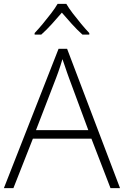

<svg xmlns="http://www.w3.org/2000/svg" viewBox="-20 -967 638 987"><path d="M548 0 450 -254H149L49 0H0L281 -716H325L597 0ZM334 -568Q330 -579 324.5 -594.5Q319 -610 313 -628.5Q307 -647 301 -663Q296 -646 290.5 -629Q285 -612 279.5 -596.5Q274 -581 269 -568L165 -298H434ZM321 -947Q333 -926 354 -898.5Q375 -871 397.5 -844Q420 -817 439 -797V-789H404Q377 -813 349 -844Q321 -875 298 -902Q275 -875 247 -844Q219 -813 192 -789H158V-797Q177 -817 199.5 -844Q222 -871 243 -898.5Q264 -926 276 -947Z"/></svg>

Font: Noto Sans Oriya ExtraLight
Style: Regular
Weight: 250
Version: Version 2.003